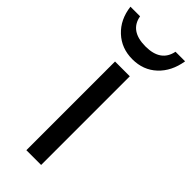

<svg xmlns="http://www.w3.org/2000/svg" viewBox="-263 -772 808 808"><g transform="rotate(45 140.5 -368.5)"><path d="M183.1 0H95.2V-527.8H183.1ZM140.1 -585.9Q75.2 -585.9 30.8 -627.2Q-13.7 -668.5 -22 -736.8H35.2Q48.3 -663.1 141.1 -663.1Q231.4 -663.1 246.1 -736.8H303.2Q292 -667.5 248.3 -626.7Q204.6 -585.9 140.1 -585.9Z"/></g></svg>

Font: Libra Sans Modern
Style: Regular
Weight: 400
Foundry: Stefan Peev, Context Ltd
Version: Version 1.000